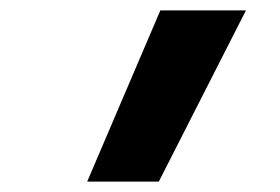

<svg xmlns="http://www.w3.org/2000/svg" viewBox="-20 -792 540 370"><path d="M148 -442 289 -772H454L286 -442Z"/></svg>

Font: Iosevka SS04 Heavy
Style: Italic
Weight: 900
Italic angle: -9°
Monospace: yes
Designer: Belleve Invis
Foundry: Belleve Invis
Version: Version 19.0.0; ttfautohint (v1.8.4)